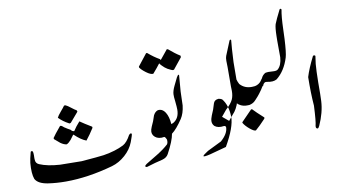

<svg xmlns="http://www.w3.org/2000/svg" viewBox="-84 -1083 2258 1285"><g transform="rotate(-10 1044.5 -440.5)"><path d="M757.8 -232.9Q757.8 -224.1 741.2 -180.2Q723.1 -132.8 681.2 -95.5Q639.2 -58.1 589.8 -43.9Q418.9 3.9 269 3.9Q205.1 3.9 147 -4.9Q82 -15.1 63 -49.8Q48.8 -87.9 55.2 -160.2Q58.1 -186 70.8 -232.9Q77.1 -238.8 83 -234.9Q88.9 -225.1 87.9 -207Q86.9 -182.1 87.9 -176.8Q87.9 -151.9 110.8 -142.1Q165 -119.1 249 -113.8Q323.2 -112.8 396 -111.8Q512.2 -121.1 547.9 -126Q629.9 -139.2 686 -168Q713.9 -183.1 738.8 -230Q753.9 -245.1 757.8 -232.9ZM373 -295.9H370.1Q357.9 -280.8 347.2 -265.1Q332 -247.1 316.9 -240.2Q297.9 -242.2 275.9 -257.8Q257.8 -272.9 240.2 -288.1Q234.9 -295.9 240.2 -300.8Q248 -314 293.9 -369.1Q301.8 -371.1 311.8 -362.1Q321.8 -353 325.2 -352.1Q335.9 -344.2 358.9 -332Q368.2 -318.8 381.8 -318.8Q398.9 -346.2 426.8 -377Q452.1 -358.9 504.9 -327.1Q507.8 -319.8 502.9 -314.9Q479 -276.9 451.2 -242.2Q416 -254.9 373 -295.9ZM344.2 -499H354Q367.2 -493.2 388.7 -476.1Q410.2 -459 421.9 -453.1Q425.8 -444.8 424.8 -442.9Q407.2 -420.9 369.1 -377.9Q359.9 -372.1 355 -377Q316.9 -397 289.1 -425.8Q294.9 -439 315.9 -463.4Q336.9 -487.8 344.2 -499Z M1034.7 -687 1086.9 -751 1094.7 -749Q1136.7 -712.9 1168 -693.8Q1171.9 -692.9 1169.9 -681.2Q1150.9 -657.2 1110.8 -607.9Q1106.9 -606 1103 -606Q1097.7 -606 1068.8 -621.1Q1065.9 -623 1050.8 -633.8Q1041 -643.1 1034.7 -648.9Q1025.9 -657.2 1021 -666L1018.1 -664.1Q1002.9 -643.1 969.7 -605Q952.6 -602.1 922.4 -624.5Q892.1 -647 882.8 -663.1V-668.9Q915 -710.9 945.8 -749H952.6Q993.7 -713.9 1029.8 -693.8Q1029.8 -693.8 1034.7 -687ZM1137.7 -564.9Q1133.8 -527.8 1128.9 -456.1Q1126 -369.1 1126 -361.8Q1119.6 -308.1 1097.7 -274.9Q1055.7 -211.9 1022.9 -188Q1015.6 -141.1 970.7 -58.1Q959 -36.1 928.7 -27.8Q903.8 -22 877.9 -15.1Q858.9 -8.8 819.8 2Q811 2 809.1 -3.9Q809.1 -11.2 821.8 -19Q861.8 -43 900.9 -66.9Q946.8 -95.2 977.1 -123Q985.8 -134.8 982.9 -155.8Q977.1 -170.9 968.8 -175.8Q959 -173.8 949.7 -173.8Q914.1 -173.8 896 -199.2Q888.7 -210.9 888.7 -224.1Q888.7 -237.8 897.9 -258.8Q905.8 -274.9 912.8 -292.5Q919.9 -310.1 925.8 -330.1Q937 -352.1 955.1 -358.9Q986.8 -365.2 1007.8 -332Q1025.9 -303.2 1029.8 -252.9Q1031.7 -252 1036.9 -254.9Q1042 -257.8 1043.9 -257.8Q1085.9 -282.2 1085.9 -341.8Q1085.9 -357.9 1082 -396Q1077.6 -430.2 1078.6 -446.8Q1080.1 -470.2 1095.7 -502Q1121.1 -553.2 1121.1 -554.2Q1130.9 -569.8 1131.8 -569.8Q1134.8 -569.8 1137.7 -564.9Z M1408.2 -185.5ZM1381.3 -177.2Q1387.2 -172.9 1387.2 -168Q1387.2 -125 1336.4 -80.1L1240.7 -33.2Q1206.5 -11.7 1204.6 -4.9Q1201.7 3.9 1250.5 -7.8L1362.8 -38.1Q1433.1 -160.2 1433.1 -231.4Q1430.2 -312.5 1393.1 -356.4Q1381.8 -362.3 1371.6 -363.8Q1369.6 -363.8 1367.7 -363.8Q1341.3 -361.3 1334.5 -338.9Q1327.6 -316.4 1321.8 -298.8Q1317.9 -288.1 1306.6 -262.2Q1297.4 -239.7 1297.4 -223.1Q1297.4 -204.1 1311.5 -189.9Q1334.5 -171.9 1373.5 -178.2Z M1501 -285.6ZM1497.1 -292ZM1510.7 -460Q1503.9 -301.8 1445.3 -243.2Q1444.3 -242.2 1414.6 -206.1L1372.6 -241.2L1407.7 -283.7Q1443.8 -315.9 1456.5 -343.3Q1467.3 -367.2 1467.3 -401.4Q1467.3 -401.4 1466.3 -431.6L1466.8 -563Q1465.8 -583.5 1465.8 -605Q1465.8 -626 1470.7 -638.2L1509.8 -733.9Q1512.7 -740.7 1517.6 -740.2Q1522.5 -739.7 1521.5 -733.9Q1520.5 -728 1516.6 -676.3Q1512.7 -621.6 1511.7 -588.4Z M1578.1 -181.2ZM1500 -182.1 1572.3 -256.3H1579.1Q1601.6 -231.9 1648.4 -189.9Q1653.3 -186 1648.4 -179.2Q1608.4 -136.2 1580.1 -112.3Q1568.4 -109.4 1540.5 -132.3Q1512.7 -155.3 1500 -177.2Z M1717.3 -301.3ZM1717.8 -268.6ZM1631.3 -335Q1621.1 -323.7 1612.3 -314Q1606 -307.1 1603 -304.7Q1589.4 -292.5 1567.4 -287.6L1555.7 -287.1Q1522.9 -285.2 1497.6 -302.7Q1489.7 -308.1 1487.3 -312Q1476.1 -330.6 1475.6 -351.1Q1471.2 -373 1473.6 -402.3Q1480.5 -445.3 1483.4 -451.2L1504.9 -495.1Q1508.8 -472.7 1516.1 -454.1Q1519.5 -445.8 1523.4 -438.5L1523.9 -437.5Q1555.2 -402.8 1604.5 -403.8Q1624.5 -403.3 1639.6 -409.7Q1661.6 -418.5 1674.8 -441.9Q1677.2 -446.3 1690.4 -458L1688.5 -414.6Q1682.1 -408.2 1674.3 -395.5Q1662.6 -374.5 1643.1 -349.6Q1637.2 -341.8 1631.3 -335Z M1875 -682.1Q1870.1 -586.9 1860.8 -557.6Q1834 -471.2 1775.9 -424.8Q1751 -410.2 1709.5 -419.4Q1698.7 -421.9 1691.9 -416.5Q1687 -413.1 1683.6 -407.7Q1677.2 -395.5 1677.2 -393.1L1674.8 -438.5Q1678.2 -444.8 1681.2 -451.2Q1689.9 -469.7 1708.5 -480.5Q1727.5 -484.9 1757.3 -481.9Q1784.7 -479.5 1793.9 -487.8Q1821.3 -511.7 1825.2 -565.9Q1825.7 -625 1824.7 -679.2Q1824.7 -691.9 1825.2 -708Q1826.2 -766.1 1833.5 -790Q1844.7 -819.3 1876.5 -882.3Q1877.9 -885.3 1885.3 -885.3L1889.2 -879.4Q1879.9 -833.5 1877.4 -746.1Q1876.5 -710 1875 -682.1Z M2058.6 -534.2Q2055.2 -516.1 2051.3 -481Q2047.4 -436 2046.4 -356.9Q2046.4 -266.1 2044.4 -230Q2040.5 -152.8 2002.4 -68.8Q1995.1 -53.2 1989.3 -53.2Q1986.3 -53.2 1983.4 -55.2Q1976.6 -59.1 1978.5 -73.2Q1986.3 -100.1 1991.2 -208Q1984.4 -294.9 1986.3 -402.8Q2002.4 -457 2042.5 -537.1Q2052.2 -543 2058.6 -534.2Z"/></g></svg>

Font: Jameel Khushkhat-L
Style: Regular
Weight: 400
Version: Version 3.5